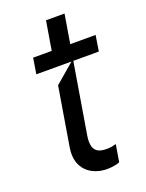

<svg xmlns="http://www.w3.org/2000/svg" viewBox="-132 -742 622 816"><g transform="rotate(-20 179.5 -334.5)"><path d="M345.9 -474.4 357.2 -545.5H242.5L264.2 -676.1H180.4L158.7 -545.5H74.6L63.2 -474.4H222.3L134.2 -399.1L90.2 -133.5C74.2 -38.4 138.5 7.1 209.5 7.1C233.7 7.1 258.5 1.4 266.3 -2.8L279.1 -80.3C262.1 -76 254.6 -73.9 236.5 -73.9C199.2 -73.9 165.8 -85.2 177.6 -156.2L230.5 -474.4Z"/></g></svg>

Font: Riot Sans 2.0
Style: Italic
Weight: 400
Italic angle: -9.39999°
Designer: Rasmus Andersson
Foundry: rsms
Version: Version 3.006;hotconv 1.0.109;makeotfexe 2.5.65596